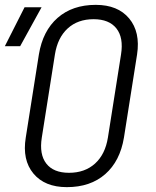

<svg xmlns="http://www.w3.org/2000/svg" viewBox="-21 -760 641 790"><path d="M-1 -570 80 -730H150L62 -570ZM254 10Q163 10 116.5 -46Q70 -102 85 -194L139 -536Q155 -633 216 -686.5Q277 -740 373 -740Q464 -740 510.5 -684Q557 -628 543 -536L489 -194Q473 -97 412 -43.5Q351 10 254 10ZM263 -49Q328 -49 370 -87Q412 -125 423 -194L477 -536Q488 -605 458 -643Q428 -681 364 -681Q299 -681 257.5 -643Q216 -605 205 -536L151 -194Q140 -125 169.5 -87Q199 -49 263 -49Z"/></svg>

Font: JetBrains Mono NL ExtraLight
Style: Italic
Weight: 200
Italic angle: -9°
Monospace: yes
Designer: Philipp Nurullin, Konstantin Bulenkov
Foundry: JetBrains
Version: Version 2.305; ttfautohint (v1.8.4.7-5d5b)